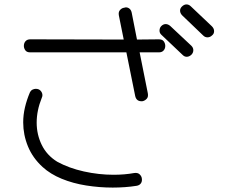

<svg xmlns="http://www.w3.org/2000/svg" viewBox="-20 -751 1040 869"><path d="M900 -590 805 -681Q795 -691 795 -703Q795 -713 803 -721Q813 -731 824 -731Q835 -731 844 -722L939 -632Q949 -622 949 -610Q949 -598 940 -591Q931 -582 919 -582Q908 -582 900 -590ZM626 -293Q598 -290 592 -316L552 -514H117Q101 -514 94.5 -523.5Q88 -533 88 -543Q88 -556 95.5 -564.5Q103 -573 117 -573L540 -572L518 -681Q515 -697 523.5 -706Q532 -715 542 -716Q553 -720 563 -714Q573 -708 576 -694L600 -572L699 -573Q715 -573 721.5 -563.5Q728 -554 728 -543Q728 -531 720.5 -522.5Q713 -514 699 -514H612L649 -329Q652 -313 644.5 -304.5Q637 -296 626 -293ZM807 -502 711 -593Q702 -601 702 -612Q702 -625 710 -633Q719 -642 730 -642Q740 -642 750 -634L846 -544Q855 -535 855 -524Q855 -512 846 -503Q836 -494 825 -494Q815 -494 807 -502ZM598 90Q573 94 545.5 96Q518 98 490 98Q430 98 370 88.5Q310 79 259 58Q208 37 173 5Q128 -36 106.5 -88.5Q85 -141 85 -197Q85 -231 93 -265Q101 -299 115 -332Q120 -342 127.5 -345.5Q135 -349 142 -349Q156 -349 164 -340Q172 -331 172 -320Q172 -314 169 -308Q146 -251 146 -196Q146 -142 169 -95Q192 -48 239 -19Q292 10 359.5 25Q427 40 494 40Q519 40 542.5 38Q566 36 588 32Q604 30 612.5 38.5Q621 47 622 57Q624 70 617.5 79Q611 88 598 90Z"/></svg>

Font: Hachi Maru Pop
Style: Regular
Weight: 400
Designer: Nontynet
Foundry: Nontynet
Version: Version 1.300